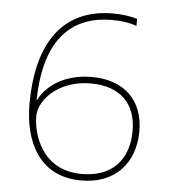

<svg xmlns="http://www.w3.org/2000/svg" viewBox="-50 -706 672 764"><g transform="rotate(5 286.0 -324.5)"><path d="M71 -272C71 -131 130 12 302 12C438 12 516 -76 516 -204C516 -324 441 -402 309 -402C194 -402 125 -344 100 -292H98C102 -550 221 -635 370 -635C410 -635 444 -629 468 -620V-648C441 -656 410 -661 370 -661C199 -661 71 -553 71 -272ZM302 -14C140 -14 102 -160 102 -227C102 -293 179 -376 307 -376C426 -376 489 -310 489 -203C489 -86 423 -14 302 -14Z"/></g></svg>

Font: Noto Sans Telugu Thin
Style: Regular
Weight: 100
Designer: Jelle Bosma - Monotype Design Team
Foundry: Monotype Imaging Inc.
Version: Version 2.005